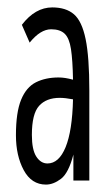

<svg xmlns="http://www.w3.org/2000/svg" viewBox="-20 -487 290 518"><path d="M104 11Q65 11 44 -28Q23 -67 23 -122Q23 -184 37 -218Q51 -252 77 -265Q103 -278 138 -278Q147 -278 156.5 -276.5Q166 -275 177 -272Q176 -325 171.5 -354.5Q167 -384 154.5 -396Q142 -408 118 -408Q89 -408 60 -372L39 -420Q75 -467 121 -467Q158 -467 179.5 -448.5Q201 -430 211 -381.5Q221 -333 221 -243V0H178V-70Q165 -20 144.5 -4.5Q124 11 104 11ZM66 -123Q66 -83 78 -64.5Q90 -46 108 -46Q139 -46 157 -90Q175 -134 177 -219Q156 -223 141 -223Q105 -223 85.5 -201.5Q66 -180 66 -123Z"/></svg>

Font: Inconsolata UltraCondensed
Style: Regular
Weight: 400
Width: 1
Monospace: yes
Designer: Raph Levien, Cyreal, Brenton Simpson
Foundry: Raph Levien, Cyreal, Google
Version: Version 3.000; ttfautohint (v1.8.2.53-6de2)